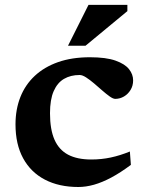

<svg xmlns="http://www.w3.org/2000/svg" viewBox="-20 -736 583 768"><path d="M339.5 -507Q404.5 -507 442.2 -493.5Q480 -480 496.2 -459.2Q512.5 -438.5 512.5 -414.5Q512.5 -393 502.2 -376.2Q492 -359.5 475.8 -350Q459.5 -340.5 441 -340.5Q432.5 -340.5 418.8 -350.2Q405 -360 388.8 -374.2Q372.5 -388.5 355.8 -402.8Q339 -417 324.2 -426.5Q309.5 -436 298.5 -436Q262.5 -436 236 -420.5Q209.5 -405 194.8 -371.5Q180 -338 180 -283Q180 -218 198 -177.2Q216 -136.5 252.5 -117.2Q289 -98 345 -98Q385.5 -98 423 -106Q460.5 -114 499.5 -130L503.5 -76.5Q462 -45.5 425.5 -26Q389 -6.5 356.2 2.8Q323.5 12 293.5 12Q216 12 159.5 -17.5Q103 -47 72.5 -103Q42 -159 42 -238.5Q42 -298.5 61.5 -347.8Q81 -397 119 -432.5Q157 -468 212.2 -487.5Q267.5 -507 339.5 -507ZM252 -553 334 -716.5H489.5V-691.5L322 -553Z"/></svg>

Font: Newsreader 9pt SemiBold
Style: Regular
Weight: 600
Designer: Hugues Gentile
Foundry: Production Type
Version: Version 1.003